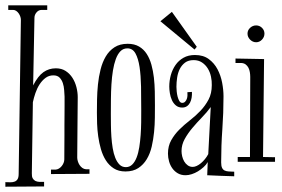

<svg xmlns="http://www.w3.org/2000/svg" viewBox="-25 -728 1057 719"><path d="M94.2 -79.1Q93.8 -66.9 97.4 -60.3Q101.1 -53.7 107.4 -50.5Q113.8 -47.4 122.3 -46.9Q130.9 -46.4 140.1 -46.9V-29.8L-4.9 -28.8V-45.9Q5.4 -45.4 14.4 -45.4Q23.4 -45.4 30.3 -48.1Q37.1 -50.8 41 -57.4Q44.9 -64 44.9 -77.1L53.2 -653.8Q53.2 -659.7 51 -666Q48.8 -672.4 44.9 -678Q41 -683.6 35.6 -687.3Q30.3 -690.9 23.9 -690.9H5.9V-708H151.9V-690.9H130.9Q119.6 -690.9 111.8 -681.6Q104 -672.4 104 -661.1L99.1 -408.2Q117.2 -443.4 137.7 -457.8Q158.2 -472.2 184.1 -472.2Q205.6 -472.2 220.9 -462.2Q236.3 -452.1 246.3 -436.5Q256.3 -420.9 261.2 -401.6Q266.1 -382.3 266.1 -363.8Q266.1 -307.6 265.1 -251Q264.2 -194.3 264.2 -138.2Q264.2 -131.8 266.4 -124.3Q268.6 -116.7 272.9 -110.1Q277.3 -103.5 283.4 -99.1Q289.6 -94.7 296.9 -94.2H310.1V-77.1L166 -76.2V-92.8H183.1Q189.9 -93.3 195.8 -96.9Q201.7 -100.6 206.1 -106Q210.4 -111.3 213.1 -117.9Q215.8 -124.5 215.8 -130.9Q215.8 -176.3 216.3 -219.7Q216.3 -238.3 216.3 -258.1Q216.3 -277.8 216.6 -297.1Q216.8 -316.4 216.8 -334Q216.8 -351.6 216.8 -366.2Q216.3 -376.5 215.3 -390.4Q214.4 -404.3 210.4 -416.5Q206.5 -428.7 198.2 -437.3Q189.9 -445.8 174.8 -445.8Q158.2 -445.8 145.5 -436.3Q132.8 -426.8 123.3 -412.1Q113.8 -397.5 107.7 -379.6Q101.6 -361.8 98.1 -345.2Z M555.2 -334Q555.2 -313.5 554.9 -287.4Q554.7 -261.2 552 -233.6Q549.3 -206.1 543.2 -179.4Q537.1 -152.8 524.7 -132.1Q512.2 -111.3 492.9 -98.6Q473.6 -85.9 444.8 -85.9Q418.9 -85.9 401.1 -97.4Q383.3 -108.9 371.6 -127.2Q359.9 -145.5 353 -169.2Q346.2 -192.9 342.8 -217.3Q339.4 -241.7 338.6 -264.9Q337.9 -288.1 337.9 -306.2Q337.9 -327.6 338.4 -355.2Q338.9 -382.8 341.8 -411.6Q344.7 -440.4 351.6 -467.8Q358.4 -495.1 371.1 -516.6Q383.8 -538.1 403.8 -551Q423.8 -564 453.1 -564Q478.5 -564 495.8 -553.7Q513.2 -543.5 524.4 -526.1Q535.6 -508.8 542 -485.8Q548.3 -462.9 551.3 -437.3Q554.2 -411.6 554.7 -385Q555.2 -358.4 555.2 -334ZM452.1 -546.9Q436.5 -546.9 426 -536.1Q415.5 -525.4 408.7 -506.8Q401.9 -488.3 397.9 -463.9Q394 -439.5 392.3 -412.1Q390.6 -384.8 390.4 -356.4Q390.1 -328.1 390.1 -301.8Q390.1 -282.7 390.4 -260.5Q390.6 -238.3 392.1 -216.1Q393.6 -193.8 397 -173.3Q400.4 -152.8 406.7 -137Q413.1 -121.1 422.6 -111.6Q432.1 -102.1 446.3 -102.1Q460.4 -102.1 470.5 -112.1Q480.5 -122.1 486.8 -138.7Q493.2 -155.3 496.6 -177Q500 -198.7 501.7 -222.4Q503.4 -246.1 503.7 -270Q503.9 -293.9 503.9 -314.9Q503.9 -361.3 503.2 -403.3Q502.4 -445.3 497.6 -477.3Q492.7 -509.3 482.2 -528.1Q471.7 -546.9 452.1 -546.9Z M752.9 -121.1Q747.1 -110.8 737.3 -102.1Q727.5 -93.3 716.3 -86.4Q705.1 -79.6 692.9 -75.7Q680.7 -71.8 669.9 -71.8Q653.3 -71.8 641.1 -78.9Q628.9 -85.9 620.6 -97.4Q612.3 -108.9 608.2 -123.3Q604 -137.7 604 -152.8Q604 -181.2 616.2 -202.9Q628.4 -224.6 646.5 -242.7Q664.6 -260.7 686 -277.3Q707.5 -293.9 725.6 -313Q743.7 -332 755.9 -355Q768.1 -377.9 768.1 -409.2Q768.6 -424.3 765.1 -440.9Q761.7 -457.5 753.2 -471.4Q744.6 -485.4 731.4 -494.1Q718.3 -502.9 700.2 -502.9Q680.7 -502.9 668.2 -493.7Q655.8 -484.4 648.4 -470Q641.1 -455.6 638.4 -437.7Q635.7 -419.9 635.7 -402.8Q635.7 -396 636.7 -385.7Q637.7 -375.5 640.1 -366Q642.6 -356.4 646.7 -349.6Q650.9 -342.8 657.2 -342.8Q664.1 -342.8 668.2 -347.2Q672.4 -351.6 674.6 -357.7Q676.8 -363.8 677 -370.6Q677.2 -377.4 676.8 -382.8L693.8 -383.8Q694.3 -372.6 692.6 -362.1Q690.9 -351.6 686.5 -343.3Q682.1 -335 674.8 -330.1Q667.5 -325.2 657.2 -325.2Q643.1 -325.2 633.5 -333.3Q624 -341.3 618.7 -353.3Q613.3 -365.2 611.1 -378.9Q608.9 -392.6 608.9 -403.8Q608.9 -425.8 614.7 -446.8Q620.6 -467.8 632.3 -484.6Q644 -501.5 662.1 -511.7Q680.2 -522 705.1 -522Q736.3 -522 756.8 -506.8Q777.3 -491.7 789.6 -468.5Q801.8 -445.3 806.9 -418.2Q812 -391.1 812 -367.2Q812 -305.2 807.6 -243.9Q803.2 -182.6 803.2 -120.1Q803.2 -106.4 806.6 -99.4Q810.1 -92.3 816.4 -89.4Q822.8 -86.4 831.8 -85.9Q840.8 -85.4 852.1 -85V-67.9Q826.2 -68.8 801 -69.6Q775.9 -70.3 751 -71.8ZM696.8 -103Q703.6 -103 711.7 -106.7Q719.7 -110.4 727.5 -116.9Q735.4 -123.5 742.4 -132.1Q749.5 -140.6 754.9 -150.9L764.2 -327.1Q750 -307.6 731.2 -288.3Q712.4 -269 695.6 -249Q678.7 -229 666.7 -207.5Q654.8 -186 654.8 -162.1Q654.8 -153.3 657.2 -142.8Q659.7 -132.3 664.8 -123.5Q669.9 -114.7 678 -108.9Q686 -103 696.8 -103ZM711.9 -552.7 703.6 -542.5 575.7 -648.4 618.7 -683.6Z M965.3 -602.1Q965.3 -589.4 956.1 -579.6Q946.8 -569.8 934.1 -569.8Q921.4 -569.8 911.6 -579.6Q901.9 -589.4 901.9 -602.1Q901.9 -614.7 911.6 -623.8Q921.4 -632.8 934.1 -632.8Q946.8 -632.8 956.1 -623.8Q965.3 -614.7 965.3 -602.1ZM1004.9 -139.2V-122.1H865.2V-140.1H911.1L912.1 -439.9Q912.1 -448.7 910.6 -457.8Q909.2 -466.8 905.3 -474.4Q901.4 -481.9 894.8 -486.8Q888.2 -491.7 877.9 -492.2H856.9V-508.8L963.9 -506.8L960 -140.1Z"/></svg>

Font: Bigelow Rules
Style: Regular
Weight: 400
Designer: Astigmatic (AOETI)
Foundry: Astigmatic (AOETI)
Version: Version 1.001